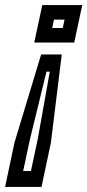

<svg xmlns="http://www.w3.org/2000/svg" viewBox="-29 -720 343 754"><path d="M132.5 -506H213.5L171 -160.5L134 14H-9L28 -160.5ZM153.5 -438.5 88.5 -172.5 62 -48.5H92.5L119 -172.5L166.5 -438.5ZM137 -700H294L262.5 -553H105.5ZM183 -643 176 -610H217.5L224.5 -643Z"/></svg>

Font: Tourney SemiBold
Style: Italic
Weight: 600
Italic angle: -12°
Version: Version 1.015